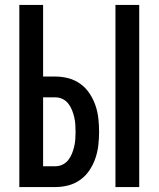

<svg xmlns="http://www.w3.org/2000/svg" viewBox="-20 -755 640 775"><path d="M446 0V-735H542V0ZM58 0V-735H154V-446H204Q231 -446 257 -439Q283 -432 305 -416Q327 -400 342 -377Q357 -354 365.5 -329Q374 -304 377 -277Q380 -250 380 -223Q380 -196 377 -169.5Q374 -143 365.5 -117.5Q357 -92 342 -69Q327 -46 305 -30Q283 -14 257 -7Q231 0 204 0ZM154 -84H204Q219 -84 232.5 -90.5Q246 -97 255.5 -109Q265 -121 270.5 -135Q276 -149 279.5 -163.5Q283 -178 284 -193Q285 -208 285 -223Q285 -238 284 -253Q283 -268 279.5 -282.5Q276 -297 270.5 -311Q265 -325 255.5 -337Q246 -349 232.5 -355.5Q219 -362 204 -362H154Z"/></svg>

Font: Iosevka SS04 Medium Extended
Style: Regular
Weight: 500
Width: 7
Monospace: yes
Designer: Belleve Invis
Foundry: Belleve Invis
Version: Version 19.0.0; ttfautohint (v1.8.4)